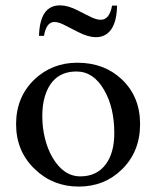

<svg xmlns="http://www.w3.org/2000/svg" viewBox="-20 -686 582 716"><path d="M147.5 -327.1Q137.7 -295.4 137.7 -252.9Q137.7 -210.4 147.5 -170.4Q157.2 -130.4 175.8 -98.6Q216.8 -28.3 279.8 -28.3Q341.3 -28.3 375 -74.2Q406.2 -116.7 406.2 -189.5Q406.2 -285.6 368.2 -350.6Q328.6 -419.4 265.1 -419.4Q175.8 -419.4 147.5 -327.1ZM40 -222.7Q40 -324.2 108.4 -389.6Q174.3 -452.1 268.1 -452.1Q368.2 -452.1 433.6 -390.6Q502.4 -326.2 502.4 -223.1Q502.4 -120.1 434.1 -53.7Q369.1 9.8 273.4 9.8Q177.7 9.8 110.4 -54.7Q40 -121.6 40 -222.7ZM182.6 -604Q152.8 -604 144 -552.2H125.5Q128.4 -666 203.6 -666Q233.4 -666 269.3 -647.5Q305.2 -628.9 323.2 -620.6Q341.3 -612.3 356 -612.3Q388.2 -612.3 397.9 -665H416.5Q415.5 -606.4 395 -576.9Q374.5 -547.4 337.9 -547.4Q308.1 -547.4 270.8 -566.9Q233.4 -586.4 215.1 -595.2Q196.8 -604 182.6 -604Z"/></svg>

Font: RadleyRegular
Style: Regular
Weight: 400
Designer: vernon adams
Foundry: vernon adams
Version: Version 1.000;PS 001.001;hotconv 1.0.56